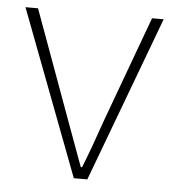

<svg xmlns="http://www.w3.org/2000/svg" viewBox="-44 -568 553 609"><g transform="rotate(5 233.0 -263.5)"><path d="M213 0 13 -527H53L177 -187Q191 -149 205 -110.5Q219 -72 232 -37H236Q250 -72 264 -110.5Q278 -149 291 -187L416 -527H453L256 0Z"/></g></svg>

Font: Noto Sans SC Thin
Style: Regular
Weight: 100
Designer: Ryoko NISHIZUKA 西塚涼子 (kana, bopomofo & ideographs); Paul D. Hunt (Latin, Greek & Cyrillic); Sandoll Communications 산돌커뮤니
Foundry: Adobe
Version: Version 2.004-H2;hotconv 1.0.118;makeotfexe 2.5.65603